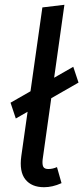

<svg xmlns="http://www.w3.org/2000/svg" viewBox="-20 -770 348 802"><path d="M24 -341 286 -491 308 -425 46 -275ZM157 -739 249 -750 158 -103Q156 -82 161 -73Q166 -64 182 -64Q191 -64 200 -66Q209 -68 218 -72L237 -5Q217 4 199 8Q181 12 164 12Q112 12 86 -20.5Q60 -53 69 -118Z"/></svg>

Font: Fira Sans Variable
Style: Italic
Weight: 397
Italic angle: -8°
Designer: Carrois Corporate & Edenspiekermann AG
Foundry: Carrois Corporate GbR & Edenspiekermann AG
Version: Version 4.202